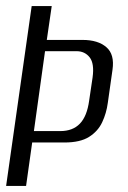

<svg xmlns="http://www.w3.org/2000/svg" viewBox="-20 -611 420 631"><path d="M0.1 0 84.1 -591H150L133.8 -479.8H251.5Q301.9 -479.8 329.5 -456Q357.1 -432.3 349.7 -381.6L334.3 -272.9Q329.7 -238.6 315.8 -209.2Q302 -179.7 272.8 -161.2Q243.6 -142.7 191.9 -142.7H85.8L65.7 0ZM91.4 -180.2H178.2Q219.1 -180.2 242.5 -204.6Q266 -228.9 273 -280.4L284.3 -356.6Q290.5 -402.3 274.7 -422.5Q258.8 -442.8 231.3 -442.8H128Z"/></svg>

Font: Alumni Sans Thin
Style: Italic
Weight: 100
Italic angle: -8°
Designer: Robert E. Leuschke
Foundry: Robert E. Leuschke
Version: Version 1.016